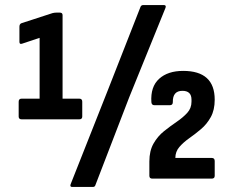

<svg xmlns="http://www.w3.org/2000/svg" viewBox="-20 -708 923 761"><path d="M66 -235Q54 -235 54 -246V-305Q54 -317 66 -317H137V-558L68 -535Q57 -531 57 -542V-602Q57 -613 65 -616L188 -656Q192 -657 195.5 -657.5Q199 -658 204 -658H217Q228 -658 228 -648V-317H294Q306 -317 306 -305V-246Q306 -235 294 -235ZM266 33Q256 33 260 22L406 -347L537 -681Q540 -688 548 -688H629Q640 -688 636 -677L492 -322L358 26Q356 33 348 33ZM584 0Q572 0 572 -11V-68Q572 -110 588.5 -139Q605 -168 630 -188Q655 -208 680 -225Q705 -242 722 -260.5Q739 -279 739 -305V-313Q739 -348 703 -348Q664 -348 665 -303Q665 -291 653 -291H592Q581 -291 580 -303Q576 -364 610.5 -395.5Q645 -427 706 -427Q831 -427 831 -313Q831 -272 815.5 -244Q800 -216 777 -196.5Q754 -177 730.5 -160.5Q707 -144 691 -125.5Q675 -107 675 -82H819Q831 -82 831 -70V-11Q831 0 819 0Z"/></svg>

Font: Sofia Sans Condensed
Style: Bold
Weight: 700
Designer: Botio Nikoltchev, Ani Petrova
Foundry: lettersoup
Version: Version 4.101; ttfautohint (v1.8.4.7-5d5b)